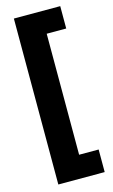

<svg xmlns="http://www.w3.org/2000/svg" viewBox="-125 -745 539 912"><g transform="rotate(-15 144.5 -289.0)"><path d="M43 119V-697H271V-587H175V8H271V119Z"/></g></svg>

Font: Bricolage Grotesque 96pt Bricolage Grotesque 48pt Regular
Style: Bold
Weight: 700
Designer: Mathieu Triay
Foundry: Atelier Triay
Version: Version 1.001; ttfautohint (v1.8.4.7-5d5b);gftools[0.9.33.de